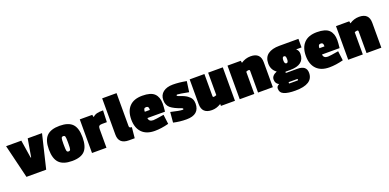

<svg xmlns="http://www.w3.org/2000/svg" viewBox="-16 -1533 5210 2571"><g transform="rotate(-20 2589.5 -247.0)"><path d="M500 -479 385 0H104L-12 -479H205L245 -223H252L296 -479Z M511 -241.5Q511 -373 569.5 -432Q628 -491 752.5 -491Q877 -491 934 -433Q991 -375 991 -242.5Q991 -110 935.5 -50Q880 10 753.5 10Q627 10 569 -50Q511 -110 511 -241.5ZM720 -252V-228Q720 -164 725.5 -145.5Q731 -127 752 -127Q773 -127 778.5 -145.5Q784 -164 784 -223V-251Q784 -309 778.5 -326.5Q773 -344 752 -344Q731 -344 725.5 -326.5Q720 -309 720 -252Z M1244 -268V0H1038V-479H1216L1222 -447H1226Q1250 -469 1281 -477.5Q1312 -486 1372 -486L1366 -320H1298Q1268 -320 1256 -309Q1244 -298 1244 -268Z M1416 -124V-641H1621V-170Q1621 -143 1658 -143L1643 10H1561Q1416 10 1416 -124Z M1928 -330Q1907 -330 1899 -317Q1891 -304 1891 -277H1963V-293Q1963 -330 1928 -330ZM2154 -298Q2154 -261 2146 -186H1895Q1899 -132 1961 -132Q1990 -132 2113 -153L2130 -18Q2024 10 1932 10Q1812 10 1748.5 -56Q1685 -122 1685 -241Q1685 -360 1747.5 -425.5Q1810 -491 1931.5 -491Q2053 -491 2103.5 -441Q2154 -391 2154 -298Z M2568 -149Q2568 10 2383 10Q2287 10 2197 -11L2210 -158Q2335 -128 2376 -128Q2390 -128 2390 -137Q2390 -146 2374 -152Q2271 -187 2224 -226Q2177 -265 2177 -338Q2177 -411 2228.5 -451Q2280 -491 2367.5 -491Q2455 -491 2560 -471L2539 -320Q2407 -346 2379 -346Q2366 -346 2366 -336Q2366 -328 2383 -322Q2466 -295 2503 -268.5Q2540 -242 2554 -214Q2568 -186 2568 -149Z M2746 10Q2604 10 2604 -126V-479H2814V-165Q2814 -149 2828.5 -149Q2843 -149 2867 -159V-479H3076V-2H2876V-27H2870Q2812 10 2746 10Z M3475 -491Q3615 -491 3615 -355V0H3404V-310Q3404 -326 3387.5 -326Q3371 -326 3351 -316V0H3143V-479H3332L3338 -448Q3401 -491 3475 -491Z M3886 -491H4158V-369H4084V-365Q4115 -341 4115 -294Q4115 -137 3913 -137H3850Q3842 -137 3842 -128Q3842 -119 3850 -119H4009Q4137 -119 4137 -15Q4137 147 3884 147Q3782 147 3726 124Q3670 101 3670 41Q3670 8 3705 -8V-12Q3659 -36 3659 -92Q3659 -148 3735 -179Q3665 -229 3665 -317.5Q3665 -406 3723 -448.5Q3781 -491 3886 -491ZM3895 -338Q3869 -338 3869 -288Q3869 -238 3897 -238Q3923 -238 3923 -287Q3923 -314 3917 -326Q3911 -338 3895 -338ZM3842 29H3956Q3965 29 3965 22V16Q3965 9 3956 9H3842Q3835 9 3835 16V22Q3835 29 3842 29Z M4416 -330Q4395 -330 4387 -317Q4379 -304 4379 -277H4451V-293Q4451 -330 4416 -330ZM4642 -298Q4642 -261 4634 -186H4383Q4387 -132 4449 -132Q4478 -132 4601 -153L4618 -18Q4512 10 4420 10Q4300 10 4236.5 -56Q4173 -122 4173 -241Q4173 -360 4235.5 -425.5Q4298 -491 4419.5 -491Q4541 -491 4591.5 -441Q4642 -391 4642 -298Z M5021 -491Q5161 -491 5161 -355V0H4950V-310Q4950 -326 4933.5 -326Q4917 -326 4897 -316V0H4689V-479H4878L4884 -448Q4947 -491 5021 -491Z"/></g></svg>

Font: Passion One
Style: Bold
Weight: 700
Designer: Alejandro Lo Celso
Foundry: Fontstage
Version: Version 1.002